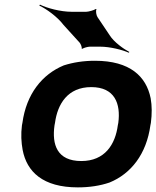

<svg xmlns="http://www.w3.org/2000/svg" viewBox="-20 -801 677 831"><path d="M77 -269 75 -259C70 -220 72 -185 78 -152C96 -58 165 10 317 10C367 10 413 3 454 -11C547 -49 614 -134 631 -259L633 -269C638 -308 638 -343 632 -376C613 -470 543 -538 391 -538C341 -538 297 -531 256 -518C162 -479 94 -394 77 -269ZM492 -269 490 -259C479 -176 434 -104 332 -104C227 -104 204 -175 216 -259L218 -269C229 -351 273 -424 375 -424C477 -424 503 -352 492 -269ZM455 -648 402 -727C397 -734 393 -755 398 -761L394 -762C388 -757 363 -750 353 -750H290C242 -750 183 -766 153 -781L150 -777C180 -763 229 -728 255 -693L325 -616C329 -611 336 -596 333 -591L338 -590C341 -594 361 -599 369 -599H414C456 -599 511 -585 537 -573L540 -576C515 -589 473 -619 455 -648Z"/></svg>

Font: Asimov
Style: EdgeWideIt
Weight: 500
Designer: Google
Version: Version 2.000980: 2014